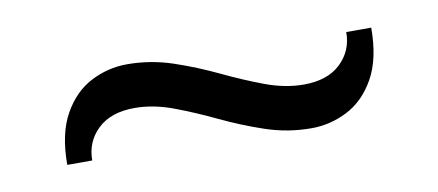

<svg xmlns="http://www.w3.org/2000/svg" viewBox="-31 -407 692 303"><g transform="rotate(-10 314.5 -255.0)"><path d="M450 -180Q412 -180 376.5 -192Q341 -204 307.5 -220Q274 -236 242 -248Q210 -260 180 -260Q142 -260 121 -240Q100 -220 100 -190H60Q60 -240 77.5 -271Q95 -302 122.5 -316Q150 -330 180 -330Q218 -330 253.5 -318Q289 -306 322.5 -290Q356 -274 388 -262Q420 -250 450 -250Q488 -250 509 -270Q530 -290 530 -320H570Q570 -270 552.5 -239Q535 -208 507.5 -194Q480 -180 450 -180Z"/></g></svg>

Font: El Messiri
Style: Regular
Weight: 400
Designer: Mohamed Gaber
Foundry: Kief Type Foundry
Version: Version 2.020